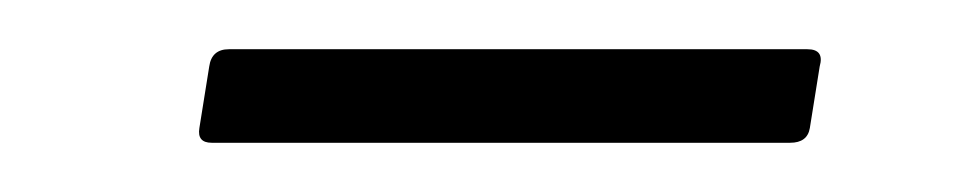

<svg xmlns="http://www.w3.org/2000/svg" viewBox="-20 -305 398 78"><path d="M66 -247Q60 -247 61 -253L65 -278Q66 -285 73 -285H308Q315 -285 313 -278L309 -253Q308 -247 301 -247Z"/></svg>

Font: Sofia Sans Condensed Light
Style: Italic
Weight: 300
Italic angle: -9°
Version: Version 4.100